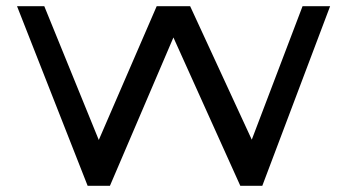

<svg xmlns="http://www.w3.org/2000/svg" viewBox="-20 -600 1111 620"><path d="M957 -580H1046L827 0H756L540 -479L335 0H263L35 -580H123L299 -148L486 -580H594L793 -149Z"/></svg>

Font: Orbitron
Style: Regular
Weight: 400
Designer: Matt McInerney
Foundry: Matt McInerney
Version: 1.000